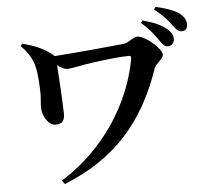

<svg xmlns="http://www.w3.org/2000/svg" viewBox="-60 -908 1119 1041"><g transform="rotate(-5 500.0 -387.0)"><path d="M827 -664C842 -640 856 -625 872 -625C893 -625 908 -641 908 -661C908 -681 900 -698 879 -717C848 -745 802 -762 747 -777L738 -764C784 -725 808 -690 827 -664ZM905 -740C924 -715 935 -700 954 -700C975 -700 986 -713 986 -735C986 -757 977 -776 952 -796C925 -816 880 -832 824 -844L815 -831C866 -791 887 -763 905 -740ZM87 -708 77 -696C117 -658 141 -614 149 -575C159 -532 161 -476 162 -440C163 -406 158 -377 158 -354C158 -319 185 -255 230 -255C273 -255 280 -283 279 -315C278 -369 270 -514 265 -576C286 -560 301 -551 320 -551C346 -551 404 -566 466 -574C527 -582 609 -592 655 -592C668 -592 670 -589 668 -573C624 -336 476 -100 237 50L251 70C533 -44 692 -226 792 -515C802 -541 841 -558 841 -584C841 -616 754 -692 711 -692C690 -692 660 -663 639 -660C576 -653 354 -632 255 -626C254 -629 252 -631 249 -633C205 -670 150 -693 87 -708Z"/></g></svg>

Font: Noto Serif SC
Style: Bold
Weight: 700
Designer: Ryoko NISHIZUKA 西塚涼子 (kana & ideographs); Frank Grießhammer (Latin, Greek & Cyrillic); Wenlong ZHANG 张文龙 (bopomofo); San
Foundry: Adobe
Version: Version 2.001;hotconv 1.1.0;makeotfexe 2.6.0